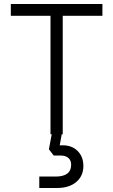

<svg xmlns="http://www.w3.org/2000/svg" viewBox="-20 -670 565 958"><path d="M491 -650V-591H293V0H288L278 55H293Q339 55 367.5 83.5Q396 112 396 158Q396 208 360.5 238Q325 268 265 268H176V211H257Q335 211 335 152Q335 130 321 118Q307 106 282 106H248L224 75L238 0H232V-591H34V-650Z"/></svg>

Font: Overused Grotesk Book
Style: Regular
Weight: 350
Version: Version 0.003